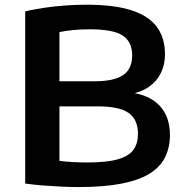

<svg xmlns="http://www.w3.org/2000/svg" viewBox="-20 -768 760 796"><path d="M306.5 7.5Q273 7.5 235.5 5.8Q198 4 159.5 1Q121 -2 84.5 -7V-721Q122 -729.5 163.8 -735.8Q205.5 -742 249.8 -745.2Q294 -748.5 338 -748.5Q454 -748.5 525.8 -725Q597.5 -701.5 630.8 -655.8Q664 -610 664 -543Q664 -500 647.2 -465.8Q630.5 -431.5 598 -408.5Q565.5 -385.5 518.5 -377.5L520 -384.5Q599 -375 641.8 -329.8Q684.5 -284.5 684.5 -208Q684.5 -157.5 665 -117.2Q645.5 -77 601.8 -49.2Q558 -21.5 485.2 -7Q412.5 7.5 306.5 7.5ZM343 -94.5Q424.5 -94.5 470 -108Q515.5 -121.5 533.8 -147.8Q552 -174 552 -213Q552 -272.5 513.2 -299.8Q474.5 -327 386 -327H208.5V-431H372Q426.5 -431 461 -442.5Q495.5 -454 511.8 -477.8Q528 -501.5 528 -537.5Q528 -595 488.5 -620.8Q449 -646.5 353.5 -646.5Q315 -646.5 284.2 -643.5Q253.5 -640.5 226.5 -635V-101Q256 -97.5 283.5 -96Q311 -94.5 343 -94.5Z"/></svg>

Font: Encode Sans SC Expanded SemiBold
Style: Regular
Weight: 600
Width: 7
Designer: Multiple Designers
Foundry: Impallari Type
Version: Version 3.002